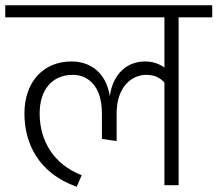

<svg xmlns="http://www.w3.org/2000/svg" viewBox="-36 -705 828 731"><path d="M772 -685H-16V-639H590V-448C570 -462 546 -471 516 -471C452 -471 395 -429 382 -339C368 -429 308 -471 236 -471C128 -471 57 -392 57 -273C57 -161 109 -46 256 6L275 -38C169 -79 115 -168 115 -273C115 -364 163 -420 241 -420C299 -420 352 -378 352 -273V-176L408 -168V-273C408 -378 469 -420 520 -420C553 -420 573 -409 590 -391V0H644V-639H772Z"/></svg>

Font: FiraGO Light
Style: Regular
Weight: 300
Designer: bBox Type
Foundry: bBox Type GmbH
Version: Version 1.001;PS 001.001;hotconv 1.0.88;makeotf.lib2.5.64775